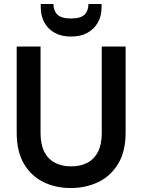

<svg xmlns="http://www.w3.org/2000/svg" viewBox="-20 -934 715 966"><path d="M336 12Q260 12 198.5 -18Q137 -48 100.5 -110Q64 -172 64 -266V-700H184V-265Q184 -208 202.5 -171Q221 -134 256 -115.5Q291 -97 338 -97Q386 -97 420.5 -115.5Q455 -134 473.5 -171Q492 -208 492 -265V-700H612V-266Q612 -172 574.5 -110Q537 -48 474.5 -18Q412 12 336 12ZM337 -750Q290 -750 256 -768.5Q222 -787 203.5 -820.5Q185 -854 185 -898V-914H249Q249 -880 269 -860.5Q289 -841 337 -841Q386 -841 405.5 -860.5Q425 -880 425 -914H491V-898Q491 -853 472 -820Q453 -787 419 -768.5Q385 -750 337 -750Z"/></svg>

Font: DM Sans 11pt SemiBold
Style: Regular
Weight: 600
Version: Version 4.004;gftools[0.9.30]